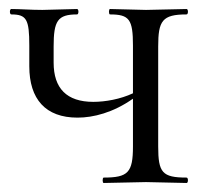

<svg xmlns="http://www.w3.org/2000/svg" viewBox="-20 -406 466 426"><path d="M275 -305V-199C247 -186 214 -180 187 -180C128 -180 99 -210 99 -267V-303C99 -360 108 -374 151 -374C155 -374 155 -386 151 -386L74 -384C48 -384 24 -386 5 -386C1 -386 1 -374 5 -374C39 -374 45 -363 45 -305V-259C45 -186 81 -145 152 -145C187 -145 231 -156 275 -187V-81C275 -23 264 -12 210 -12C207 -12 207 0 210 0L304 -2L394 0C398 0 398 -12 394 -12C340 -12 331 -23 331 -81V-303C331 -360 340 -374 394 -374C398 -374 398 -386 394 -386L304 -384L224 -386C221 -386 221 -374 224 -374C267 -374 275 -363 275 -305Z"/></svg>

Font: Cormorant Garamond
Style: Regular
Weight: 400
Designer: Christian Thalmann (Catharsis Fonts)
Foundry: Catharsis Fonts
Version: Version 4.002;Glyphs 3.4 (3410)